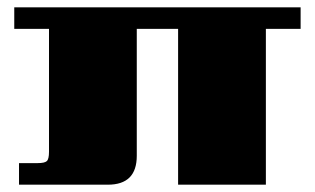

<svg xmlns="http://www.w3.org/2000/svg" viewBox="-20 -505 862 525"><path d="M802 -485V-426H707V0H467V-426H354V-79Q354 0 275 0H32V-59H83Q102 -59 108 -64.5Q114 -70 114 -90V-426H19V-485Z"/></svg>

Font: Sarpanch Black
Style: Regular
Weight: 900
Designer: Manushi Parikh (Devanagari and Latin), Jyotish Sonowal (Devanagari)
Foundry: Indian Type Foundry
Version: Version 2.004;PS 1.0;hotconv 1.0.78;makeotf.lib2.5.61930; tt